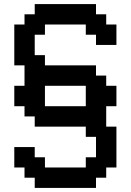

<svg xmlns="http://www.w3.org/2000/svg" viewBox="-20 -720 640 940"><path d="M50 100H100V150H150V200H450V150H500V100H550V-100H500V-200H550V-300H500V-350H450V-400H200V-450H150V-550H200V-600H400V-550H450V-500H550V-600H500V-650H450V-700H150V-650H100V-600H50V-400H100V-300H50V-200H100V-150H150V-100H400V-50H450V50H400V100H200V50H150V0H50ZM200 -200V-300H400V-200Z"/></svg>

Font: Matrix Sans Video
Style: Regular
Weight: 400
Designer: Brad Neil
Version: Version 1.100